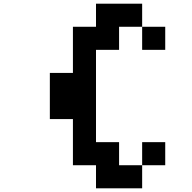

<svg xmlns="http://www.w3.org/2000/svg" viewBox="-20 -895 1040 1040"><path d="M500 -875H750V-750H625V-625H500V-125H625V0H750V125H500V0H375V-250H250V-500H375V-750H500ZM750 -750H875V-625H750ZM750 0V-125H875V0Z"/></svg>

Font: Dogica
Style: Bold
Weight: 700
Monospace: yes
Designer: Roberto Mocci
Version: Version 001.000